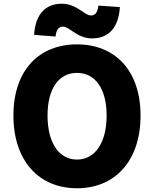

<svg xmlns="http://www.w3.org/2000/svg" viewBox="-20 -996 826 1030"><path d="M474 -790C554 -790 616 -838 623 -958L508 -966C503 -925 488 -913 468 -913C432 -913 393 -976 311 -976C231 -976 170 -927 163 -809L278 -800C282 -841 298 -853 318 -853C354 -853 393 -790 474 -790ZM393 14C596 14 734 -132 734 -376C734 -619 596 -758 393 -758C190 -758 52 -620 52 -376C52 -132 190 14 393 14ZM393 -140C295 -140 235 -232 235 -376C235 -520 295 -605 393 -605C491 -605 552 -520 552 -376C552 -232 491 -140 393 -140Z"/></svg>

Font: Noto Sans JP Black
Style: Regular
Weight: 900
Designer: Ryoko NISHIZUKA  (kana, bopomofo & ideographs); Paul D. Hunt (Latin, Greek & Cyrillic); Sandoll Communications , Soo-you
Foundry: Adobe
Version: Version 2.002;hotconv 1.0.116;makeotfexe 2.5.65601